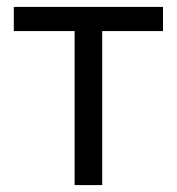

<svg xmlns="http://www.w3.org/2000/svg" viewBox="-20 -536 512 556"><path d="M196 0V-446H20V-516H452V-446H276V0Z"/></svg>

Font: IBM Plex Sans
Style: Regular
Weight: 400
Designer: Mike Abbink, Paul van der Laan, Pieter van Rosmalen
Foundry: Bold Monday
Version: Version 3.201